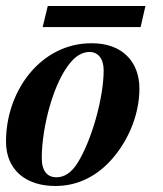

<svg xmlns="http://www.w3.org/2000/svg" viewBox="-23 -606 543 639"><path d="M280 -462C212 -462 148 -435 97 -385C37 -326 -3 -235 -3 -135C-3 -37 67 13 161 13C228 13 287 -13 336 -62C397 -123 441 -217 441 -311C441 -403 381 -462 284 -462ZM275 -433C304 -433 322 -410 322 -372C322 -285 285 -145 236 -65C215 -31 191 -16 165 -16C135 -16 116 -36 116 -80C116 -182 155 -335 215 -402C234 -423 254 -433 275 -433ZM461 -586H136L119 -516H445Z"/></svg>

Font: XITS
Style: Bold Italic
Weight: 700
Italic angle: -16.33°
Designer: MicroPress Inc., with final additions and corrections provided by Coen Hoffman, Elsevier (retired)
Version: Version 1.105